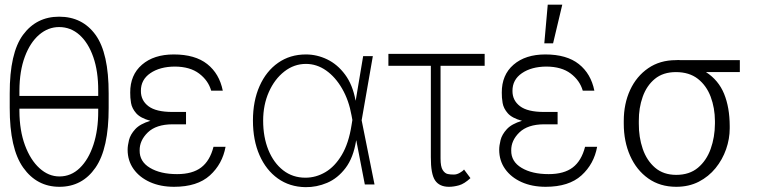

<svg xmlns="http://www.w3.org/2000/svg" viewBox="-20 -784 3220 816"><path d="M441.8 -386.7V-325.6Q442.1 -152.7 385.8 -71.4Q329.5 9.9 232.6 9.9Q136.7 9.9 78.8 -71.4Q21 -152.7 21.3 -325.6V-386.7Q21 -558.9 77.9 -636Q134.9 -713.1 231.2 -713.1Q330.3 -713.1 386.2 -635.7Q442.1 -558.2 441.8 -386.7ZM62.5 -376.4H397.4V-398.8Q397.7 -480.5 376.6 -541.2Q355.5 -601.9 318 -635.5Q280.5 -669 231.2 -669Q184.7 -669 146.5 -636.4Q108.3 -603.7 85.6 -543.1Q62.9 -482.6 62.5 -398.8ZM397.4 -312.1V-322.1H62.5V-312.1Q62.9 -229.4 86.1 -166.7Q109.4 -104 147.9 -69.1Q186.4 -34.1 232.6 -34.1Q282 -34.1 319.1 -70Q356.2 -105.8 377 -168.7Q397.7 -231.5 397.4 -312.1Z M770.6 -283V-255.7H712.7Q643.5 -255.3 608.1 -221.1Q572.8 -186.8 573.5 -144.5Q572.8 -97.3 617.4 -70.7Q661.9 -44 732.6 -44Q797.9 -44 835 -72.3Q872.2 -100.5 887.4 -160.2H938.6Q925.4 -87 872 -38.5Q818.5 9.9 719.8 9.9Q661.9 9.9 617.4 -10.1Q572.8 -30.2 547.6 -65.7Q522.4 -101.2 522.4 -147.7Q522.4 -165.1 528.2 -188.7Q534.1 -212.4 554.7 -234.9Q575.3 -257.5 619.3 -270.6Q577.1 -282 558.9 -302.6Q540.8 -323.2 536.9 -346.4Q533 -369.7 533.4 -390.3Q533 -465.6 583.5 -509.1Q633.9 -552.6 718.4 -552.6Q809.3 -552.6 860.8 -511.7Q912.3 -470.9 926.8 -398.8H877.5Q865.1 -442.1 826.3 -471.4Q787.6 -500.7 723 -501.1Q659.4 -500.7 619 -473Q578.5 -445.3 578.8 -397.7Q578.5 -357.2 610.8 -332.7Q643.1 -308.2 712.7 -308.2H770.6Z M1278.1 11.4Q1210.9 10.3 1160.9 -25.4Q1110.8 -61.1 1082.9 -124.5Q1055 -187.9 1055 -271.7Q1055 -354.8 1083.1 -418.1Q1111.2 -481.5 1161.9 -517Q1212.7 -552.6 1280.2 -552.6Q1327.1 -552.6 1370.6 -531.6Q1414.1 -510.7 1446.4 -467.3Q1478.7 -424 1491.1 -356.9H1491.8L1523.4 -545.5H1564.6L1517 -272.7L1571.7 0H1530.5L1494.3 -187.1H1493.6Q1481.9 -113.6 1448.5 -69.8Q1415.1 -25.9 1370.2 -6.9Q1325.3 12.1 1278.1 11.4ZM1477.6 -274.1 1474.1 -293Q1462.7 -357.6 1434.1 -407.1Q1405.5 -456.7 1365.8 -484.6Q1326 -512.4 1280.2 -512.4Q1229.8 -512.4 1188.4 -480.1Q1147 -447.8 1122.7 -393.1Q1098.4 -338.4 1098.4 -271.3Q1098.4 -201.3 1120.7 -146.5Q1143.1 -91.6 1183.4 -60.2Q1223.7 -28.8 1278.1 -28.8Q1322.8 -28.8 1362.9 -52.4Q1403.1 -76 1432.5 -125.4Q1462 -174.7 1474.1 -252.5Z M2039.8 -555V-504.3H1852.3V-110.4Q1852.3 -75.6 1861.5 -61.3Q1870.7 -46.9 1883.3 -44.4Q1896 -41.9 1905.9 -42.3Q1909.4 -42.3 1910.9 -42.3Q1921.2 -42.3 1934.1 -49.5Q1947.1 -56.8 1952.1 -63.6L1979.4 -27Q1953.5 -2.8 1930.8 3.6Q1908 9.9 1888.1 9.9Q1847.7 9.9 1829.2 -17.2Q1810.7 -44.4 1811.1 -116.5V-504.3H1630.7V-555Z M2349.8 -283V-255.7H2291.9Q2222.7 -255.3 2187.3 -221.1Q2152 -186.8 2152.7 -144.5Q2152 -97.3 2196.6 -70.7Q2241.1 -44 2311.8 -44Q2377.1 -44 2414.2 -72.3Q2451.3 -100.5 2466.6 -160.2H2517.8Q2504.6 -87 2451.2 -38.5Q2397.7 9.9 2299 9.9Q2241.1 9.9 2196.6 -10.1Q2152 -30.2 2126.8 -65.7Q2101.6 -101.2 2101.6 -147.7Q2101.6 -165.1 2107.4 -188.7Q2113.3 -212.4 2133.9 -234.9Q2154.5 -257.5 2198.5 -270.6Q2156.2 -282 2138.1 -302.6Q2120 -323.2 2116.1 -346.4Q2112.2 -369.7 2112.6 -390.3Q2112.2 -465.6 2162.6 -509.1Q2213.1 -552.6 2297.6 -552.6Q2388.5 -552.6 2440 -511.7Q2491.5 -470.9 2506 -398.8H2456.7Q2444.2 -442.1 2405.5 -471.4Q2366.8 -500.7 2302.2 -501.1Q2238.6 -500.7 2198.2 -473Q2157.7 -445.3 2158 -397.7Q2157.7 -357.2 2190 -332.7Q2222.3 -308.2 2291.9 -308.2H2349.8ZM2293.3 -599.8 2307.9 -764.2H2369.7L2330.6 -599.8Z M2631 -258.5V-269.9Q2631 -343 2658 -401.5Q2685 -459.9 2734.9 -494.1Q2784.8 -528.4 2852.6 -528.4Q2862.6 -529.5 2871.8 -528.4H3124.3V-477.6H2980.5Q3033.7 -443.2 3057.4 -385.3Q3081 -327.4 3081.3 -248.6V-238.6Q3081.3 -193.9 3065.9 -149.7Q3050.4 -105.5 3021.1 -69.4Q2991.8 -33.4 2949.8 -11.7Q2907.7 9.9 2854 9.9Q2785.2 9.9 2735.1 -25.6Q2685 -61.1 2658 -122Q2631 -182.9 2631 -258.5ZM2695 -269.9V-258.5Q2694.6 -201 2711.6 -151.3Q2728.7 -101.6 2764.2 -71.2Q2799.7 -40.8 2854 -40.8Q2910.2 -40.8 2946.4 -71.2Q2982.6 -101.6 3000.4 -151.3Q3018.1 -201 3018.5 -258.5V-269.9Q3018.1 -325.3 3000.4 -372.7Q2982.6 -420.1 2946 -448.9Q2909.4 -477.6 2852.6 -477.6Q2798.3 -477.6 2763.3 -448.9Q2728.3 -420.1 2711.5 -372.7Q2694.6 -325.3 2695 -269.9Z"/></svg>

Font: Inter Extra Light BETA
Style: Regular
Weight: 200
Designer: Rasmus Andersson
Foundry: rsms
Version: Version 3.011;git-f93a4a705